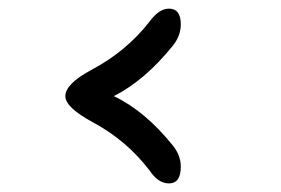

<svg xmlns="http://www.w3.org/2000/svg" viewBox="-20 -757 658 449"><path d="M384.8 -416Q402.8 -393.1 402.8 -367.2Q402.8 -328.1 375 -328.1Q350.1 -328.1 330.1 -357.9Q303.2 -393.1 270.5 -421.1Q237.8 -449.2 196.8 -471.2Q132.8 -505.9 132.8 -532.2Q132.8 -561 194.8 -594.2Q275.9 -637.2 330.1 -707Q352.1 -736.8 375 -736.8Q402.8 -736.8 402.8 -700.2Q402.8 -673.8 384.8 -650.9Q318.8 -568.8 246.1 -532.2Q318.8 -498 384.8 -416Z"/></svg>

Font: DimaExpo
Style: Bold
Weight: 700
Width: 6
Designer: R.Balvardi
Foundry: Dima Software Group
Version: Version 1.00;June 11, 2019;FontCreator 11.5.0.2427 64-bit